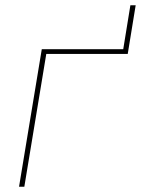

<svg xmlns="http://www.w3.org/2000/svg" viewBox="-20 -706 540 726"><path d="M52 0 138 -520H446L473 -686H493L463 -502H155L72 0Z"/></svg>

Font: Iosevka Term Curly Th Obl
Style: Regular
Weight: 100
Italic angle: -9°
Designer: Belleve Invis
Foundry: Belleve Invis
Version: Version 32.3.0